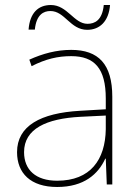

<svg xmlns="http://www.w3.org/2000/svg" viewBox="-20 -736 551 766"><path d="M94 -618H119C125 -678 154 -692 181 -692C239 -692 260 -617 328 -617C378 -617 414 -651 419 -716H394C388 -655 358 -641 329 -641C275 -641 249 -716 183 -716C132 -716 99 -684 94 -618ZM264 -537C205 -537 150 -522 97 -498L106 -472C163 -501 211 -512 264 -512C357 -512 402 -463 402 -343V-300L299 -294C142 -285 48 -234 48 -129C48 -45 102 10 208 10C316 10 372 -42 400 -103H402L406 0H428V-350C428 -480 373 -537 264 -537ZM301 -270 402 -275V-220C400 -99 341 -15 208 -15C123 -15 76 -58 76 -129C76 -222 165 -263 301 -270Z"/></svg>

Font: Noto Sans Telugu Thin
Style: Regular
Weight: 100
Designer: Jelle Bosma - Monotype Design Team
Foundry: Monotype Imaging Inc.
Version: Version 2.005